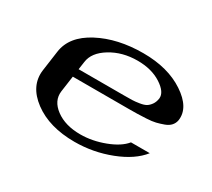

<svg xmlns="http://www.w3.org/2000/svg" viewBox="-102 -681 954 863"><g transform="rotate(30 375.0 -250.0)"><path d="M711.9 -318.4Q709 -301.8 698.2 -289.6Q687.5 -277.3 667.5 -270Q647.5 -262.7 629.4 -258.3Q611.3 -253.9 582 -252.4Q552.7 -251 536.1 -250.5Q519.5 -250 491.2 -250H202.1L190.4 -167Q183.6 -115.2 232.9 -78.6Q282.2 -42 360.4 -42Q421.9 -42 484.9 -65.9Q547.9 -89.8 576.2 -125H673.8Q629.9 -69.3 540.5 -34.7Q451.2 0 354.5 0Q223.6 0 141.6 -61Q59.6 -122.1 71.3 -208L85.9 -312.5Q97.7 -397.5 194.8 -448.7Q292 -500 424.8 -500Q552.7 -500 637.2 -443.8Q721.7 -387.7 711.9 -318.4ZM587.9 -359.4Q591.8 -393.6 542 -425.8Q492.2 -458 418.9 -458Q340.8 -458 280.8 -421.4Q220.7 -384.8 213.9 -333L208 -292H440.4Q470.7 -292 485.8 -292.5Q501 -293 522.5 -296.4Q543.9 -299.8 555.2 -306.6Q566.4 -313.5 575.7 -326.7Q585 -339.8 587.9 -359.4Z"/></g></svg>

Font: okolaks
Style: BoldItalic
Weight: 600
Width: 8
Italic angle: -8°
Version: Version 000.6.0